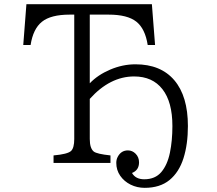

<svg xmlns="http://www.w3.org/2000/svg" viewBox="-20 -780 1040 919"><path d="M672.4 119.1Q636.2 119.1 605.2 103.8Q574.2 88.4 555.4 61.3Q536.6 34.2 536.6 -0.5Q536.6 -16.6 543.5 -29.3Q559.6 -60.1 592.3 -60.1Q613.3 -60.1 628.9 -44.4Q645.5 -27.8 645.5 -2.9Q645.5 34.7 611.8 47.9Q628.9 78.1 670.4 78.1Q722.7 78.1 752 43.7Q781.2 9.3 793.2 -48.6Q805.2 -106.4 805.2 -176.8Q805.2 -292 757.6 -353Q710 -414.1 622.1 -414.1Q506.3 -414.1 409.7 -306.6V-114.7Q409.7 -70.3 428.7 -54.7Q443.4 -43 508.8 -36.1V0H236.3V-36.1Q303.7 -42 320.3 -57.6Q335.4 -72.3 335.4 -114.7V-710H313.5Q223.1 -710 180.7 -675.8Q138.2 -641.6 126.5 -564.5H91.3L106.4 -759.8H707L722.2 -564.5H687Q674.8 -643.1 632.3 -676.5Q589.8 -710 500 -710H409.7V-381.3Q447.8 -421.4 507.3 -446.8Q566.9 -472.2 628.4 -472.2Q749.5 -472.2 814.5 -395.8Q879.4 -319.3 879.4 -176.8Q879.4 -89.4 858.2 -22.5Q836.9 44.4 791.3 81.8Q745.6 119.1 672.4 119.1Z"/></svg>

Font: BIZ UDPMincho
Style: Regular
Weight: 400
Designer: TypeBank Co., Ltd.
Foundry: Morisawa Inc.
Version: Version 1.06